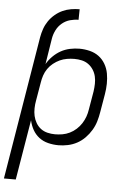

<svg xmlns="http://www.w3.org/2000/svg" viewBox="-63 -789 726 1050"><g transform="rotate(5 299.5 -264.0)"><path d="M-1 215 129 -572Q133 -595 141 -618Q149 -641 163 -661.5Q177 -682 196.5 -698.5Q216 -715 238 -725Q260 -735 284 -739Q308 -743 331 -743L330 -685Q307 -685 283.5 -678.5Q260 -672 240.5 -656Q221 -640 209.5 -617.5Q198 -595 194 -572L171 -428Q184 -451 204 -471Q224 -491 247.5 -504Q271 -517 297.5 -522.5Q324 -528 349 -528Q378 -528 406 -521Q434 -514 455.5 -498Q477 -482 491 -458Q505 -434 510 -406.5Q515 -379 514.5 -350Q514 -321 509 -292L492 -192Q488 -167 480.5 -141.5Q473 -116 459 -92.5Q445 -69 425.5 -49Q406 -29 382 -16Q358 -3 331.5 2.5Q305 8 280 8Q251 8 223 1Q195 -6 173.5 -22.5Q152 -39 138.5 -63Q125 -87 119 -115L64 215ZM256 -50Q276 -50 296.5 -53.5Q317 -57 336.5 -66.5Q356 -76 372.5 -91Q389 -106 400.5 -124Q412 -142 419 -161.5Q426 -181 429 -202L446 -302Q449 -323 449.5 -344Q450 -365 445.5 -384.5Q441 -404 430 -421Q419 -438 403 -449.5Q387 -461 367 -465.5Q347 -470 326 -470Q306 -470 285.5 -466.5Q265 -463 246.5 -454.5Q228 -446 211 -432.5Q194 -419 182 -401.5Q170 -384 163.5 -364.5Q157 -345 154 -325L137 -225Q133 -204 132.5 -182Q132 -160 136.5 -140Q141 -120 151.5 -102Q162 -84 178 -72Q194 -60 214.5 -55Q235 -50 256 -50Z"/></g></svg>

Font: Iosevka Light Extended Oblique
Style: Regular
Weight: 300
Width: 7
Italic angle: -9°
Monospace: yes
Designer: Belleve Invis
Foundry: Belleve Invis
Version: Version 32.5.0; ttfautohint (v1.8.4)